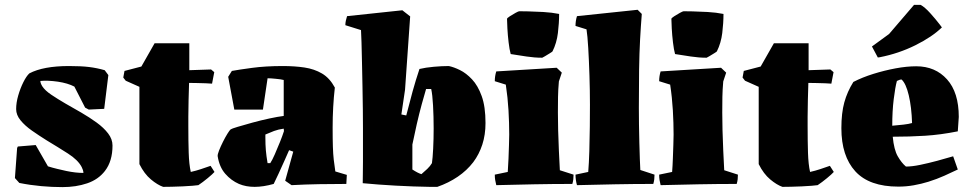

<svg xmlns="http://www.w3.org/2000/svg" viewBox="-20 -752 3961 785"><path d="M235 13Q193 13 148.5 9Q104 5 59 -4L41 -24L50 -147L53 -153L126 -159L176 -72Q195 -66 214 -61.5Q233 -57 251 -53Q270 -49 287.5 -47Q305 -45 321 -45Q321 -51 319 -57Q317 -63 314 -69Q299 -98 257.5 -124.5Q216 -151 171 -178Q139 -198 110.5 -218Q82 -238 64 -260Q46 -282 46 -306Q46 -332 54.5 -361.5Q63 -391 75.5 -416Q88 -441 100 -452Q157 -482 262 -482Q312 -482 344.5 -478Q377 -474 408 -465L423 -445L406 -307L343 -304L328 -312L284 -398Q257 -412 217 -418Q175 -424 145 -421Q145 -412 153 -399Q164 -382 190 -364.5Q216 -347 247 -329Q279 -311 312.5 -291.5Q346 -272 375 -251Q404 -230 422 -206.5Q440 -183 440 -157Q440 -93 409 -53Q382 -18 336.5 -2.5Q291 13 235 13Z M647 12Q624 4 597 -18.5Q570 -41 550 -81V-397Q536 -403 522 -409.5Q508 -416 494 -422L484 -435L489 -462L558 -480L612 -575H754V-465L843 -468L856 -457L847 -410Q840 -411 822 -411.5Q804 -412 785 -412.5Q766 -413 753 -413Q752 -380 751 -342.5Q750 -305 750 -275Q750 -245 750 -236Q750 -175 751.5 -127.5Q753 -80 760 -49Q782 -54 801.5 -60.5Q821 -67 841 -74L857 -49Q849 -40 829 -23.5Q809 -7 791 5Q785 6 767 7.5Q749 9 726.5 10Q704 11 682.5 11.5Q661 12 647 12Z M1099 0Q1014 24 957 0Q925 -14 901 -41.5Q877 -69 870 -113Q869 -120 875.5 -136.5Q882 -153 891.5 -172Q901 -191 910 -205.5Q919 -220 923 -223Q927 -226 952 -233.5Q977 -241 1011.5 -250.5Q1046 -260 1081 -267.5Q1116 -275 1140 -278V-425Q1129 -428 1106 -430Q1097 -431 1088.5 -431.5Q1080 -432 1074 -432L1055 -304H938L913 -438L928 -462Q955 -467 1010.5 -474.5Q1066 -482 1136 -482Q1185 -482 1225 -476Q1265 -470 1296.5 -451.5Q1328 -433 1349 -394Q1340 -315 1340 -230Q1340 -182 1341 -152Q1342 -122 1344.5 -99.5Q1347 -77 1351 -51L1398 -37L1396 0Q1341 0 1284 1Q1227 2 1172 5L1146 -13L1179 -132L1162 -138Q1155 -122 1143 -95Q1131 -68 1119 -42Q1107 -16 1099 0ZM1074 -85H1085Q1093 -97 1103.5 -121Q1114 -145 1124.5 -171Q1135 -197 1141 -216L1140 -226Q1118 -223 1100.5 -216.5Q1083 -210 1065 -202V-191Q1065 -160 1067 -137Q1069 -114 1074 -85Z M1463 -3Q1463 -15 1463.5 -39Q1464 -63 1464 -91.5Q1464 -120 1464 -146.5Q1464 -173 1464 -189Q1464 -197 1464 -228Q1464 -259 1463.5 -304Q1463 -349 1462 -399.5Q1461 -450 1460 -497Q1459 -544 1458 -579.5Q1457 -615 1456 -629L1392 -649Q1392 -658 1394 -667.5Q1396 -677 1399 -686L1625 -710L1657 -685L1636 -385L1621 -284L1641 -280Q1655 -335 1667 -378.5Q1679 -422 1695 -470Q1720 -476 1753.5 -479Q1787 -482 1815 -482Q1835 -478 1860.5 -465.5Q1886 -453 1910 -427.5Q1934 -402 1949.5 -359Q1965 -316 1965 -249Q1965 -201 1952 -161Q1939 -121 1915 -89Q1889 -55 1851.5 -29.5Q1814 -4 1768 12H1738Q1671 11 1598 7Q1525 3 1463 -3ZM1703 -40Q1715 -50 1727 -61.5Q1739 -73 1746 -85Q1749 -105 1751 -144Q1753 -183 1753 -227Q1753 -276 1750.5 -321Q1748 -366 1743 -388H1722Q1715 -365 1704.5 -326.5Q1694 -288 1684 -244.5Q1674 -201 1666 -161V-59Q1689 -44 1703 -40Z M2009 5Q2006 -7 2004.5 -16.5Q2003 -26 2003 -38L2056 -49Q2058 -74 2059 -103Q2060 -132 2061 -159Q2062 -186 2062 -202Q2062 -249 2059 -301Q2056 -353 2048 -406L2003 -420Q2003 -441 2009 -460L2256 -475L2277 -455L2265 -419Q2262 -385 2261.5 -355.5Q2261 -326 2261 -292Q2261 -261 2262 -220Q2263 -179 2265 -136.5Q2267 -94 2269 -56L2325 -38Q2325 -28 2324 -19Q2323 -10 2320 0Q2242 0 2164.5 1.5Q2087 3 2009 5ZM2068 -531Q2063 -549 2059.5 -578.5Q2056 -608 2054.5 -635.5Q2053 -663 2053 -675Q2053 -678 2064.5 -685.5Q2076 -693 2088 -699.5Q2100 -706 2103 -706Q2112 -706 2139 -705.5Q2166 -705 2201 -703Q2236 -701 2266 -695Q2266 -658 2261 -617Q2256 -576 2239 -542Q2239 -541 2228.5 -534.5Q2218 -528 2208 -522Q2198 -516 2197 -516Q2165 -516 2132.5 -521Q2100 -526 2068 -531Z M2339 5Q2333 -16 2333 -38L2385 -49Q2388 -85 2389.5 -134.5Q2391 -184 2391.5 -235Q2392 -286 2392 -324Q2392 -382 2390 -444Q2388 -506 2385 -556.5Q2382 -607 2378 -632L2333 -646Q2333 -667 2339 -686L2587 -712L2604 -695Q2600 -645 2597 -590Q2594 -535 2593 -467Q2592 -399 2592 -311Q2592 -281 2592.5 -243.5Q2593 -206 2594 -169Q2595 -132 2596 -102Q2597 -72 2598 -57L2656 -38Q2656 -28 2655 -19Q2654 -10 2651 0Q2573 0 2495 1.5Q2417 3 2339 5Z M2681 5Q2678 -7 2676.5 -16.5Q2675 -26 2675 -38L2728 -49Q2730 -74 2731 -103Q2732 -132 2733 -159Q2734 -186 2734 -202Q2734 -249 2731 -301Q2728 -353 2720 -406L2675 -420Q2675 -441 2681 -460L2928 -475L2949 -455L2937 -419Q2934 -385 2933.5 -355.5Q2933 -326 2933 -292Q2933 -261 2934 -220Q2935 -179 2937 -136.5Q2939 -94 2941 -56L2997 -38Q2997 -28 2996 -19Q2995 -10 2992 0Q2914 0 2836.5 1.5Q2759 3 2681 5ZM2740 -531Q2735 -549 2731.5 -578.5Q2728 -608 2726.5 -635.5Q2725 -663 2725 -675Q2725 -678 2736.5 -685.5Q2748 -693 2760 -699.5Q2772 -706 2775 -706Q2784 -706 2811 -705.5Q2838 -705 2873 -703Q2908 -701 2938 -695Q2938 -658 2933 -617Q2928 -576 2911 -542Q2911 -541 2900.5 -534.5Q2890 -528 2880 -522Q2870 -516 2869 -516Q2837 -516 2804.5 -521Q2772 -526 2740 -531Z M3179 12Q3156 4 3129 -18.5Q3102 -41 3082 -81V-397Q3068 -403 3054 -409.5Q3040 -416 3026 -422L3016 -435L3021 -462L3090 -480L3144 -575H3286V-465L3375 -468L3388 -457L3379 -410Q3372 -411 3354 -411.5Q3336 -412 3317 -412.5Q3298 -413 3285 -413Q3284 -380 3283 -342.5Q3282 -305 3282 -275Q3282 -245 3282 -236Q3282 -175 3283.5 -127.5Q3285 -80 3292 -49Q3314 -54 3333.5 -60.5Q3353 -67 3373 -74L3389 -49Q3381 -40 3361 -23.5Q3341 -7 3323 5Q3317 6 3299 7.5Q3281 9 3258.5 10Q3236 11 3214.5 11.5Q3193 12 3179 12Z M3653 11Q3534 11 3477 -51.5Q3420 -114 3420 -228Q3420 -290 3432 -333.5Q3444 -377 3469 -417Q3506 -436 3551 -450Q3596 -464 3641.5 -472.5Q3687 -481 3726 -481Q3804 -481 3852 -427.5Q3900 -374 3900 -274L3896 -215Q3826 -201 3762.5 -197Q3699 -193 3630 -193Q3635 -140 3650.5 -113Q3666 -86 3684 -71Q3709 -71 3742.5 -78Q3776 -85 3811.5 -94.5Q3847 -104 3877 -113L3896 -59Q3871 -47 3841 -33.5Q3811 -20 3776 -9Q3747 0 3716 5.5Q3685 11 3653 11ZM3628 -238Q3652 -240 3674 -242.5Q3696 -245 3709 -249Q3707 -314 3695.5 -362.5Q3684 -411 3666 -427Q3659 -427 3647 -421Q3640 -395 3634 -346.5Q3628 -298 3628 -238ZM3569 -517 3545 -562 3615 -613 3717 -732H3744Q3761 -723 3783.5 -698Q3806 -673 3822 -652L3831 -640Q3791 -601 3722.5 -567Q3654 -533 3577 -518Z"/></svg>

Font: Labrada Black
Style: Regular
Weight: 900
Designer: Mercedes Jáuregui
Foundry: Omnibus-Type Team
Version: Version 1.000; ttfautohint (v1.8.4.7-5d5b)